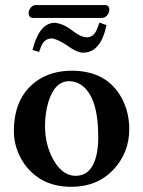

<svg xmlns="http://www.w3.org/2000/svg" viewBox="-20 -720 559 750"><path d="M380.9 -649.9H106.9Q92.8 -651.4 91.8 -668Q91.8 -685.5 107.4 -696.8Q112.8 -699.7 117.2 -700.2H393.1Q406.2 -698.7 407.2 -683.1Q407.2 -664.1 390.6 -653.3Q385.3 -650.4 380.9 -649.9ZM318.8 -574.2Q344.2 -574.2 356.9 -601.6Q362.8 -614.3 368.2 -631.8L396 -622.1Q374 -515.1 305.2 -514.2Q279.3 -514.6 240.2 -543.9Q200.2 -569.3 182.1 -569.8Q153.3 -569.8 140.1 -537.6Q136.7 -528.3 132.8 -517.1L106.9 -524.9Q132.8 -627 189.9 -630.9Q224.6 -630.4 264.2 -599.1Q296.4 -574.7 318.8 -574.2ZM250 -402.8Q193.8 -402.8 168.9 -321.3Q156.2 -278.8 155.8 -229Q155.8 -148.4 193.8 -86.9Q227.5 -33.7 274.9 -33.2Q338.4 -33.2 356.9 -114.7Q363.8 -145 363.8 -184.1Q363.8 -347.2 293.5 -390.6Q273.9 -402.8 250 -402.8ZM34.2 -207Q34.2 -338.4 121.1 -402.3Q178.2 -443.4 259.8 -443.8Q398.4 -443.8 456.5 -335Q484.9 -280.8 484.9 -215.8Q484.9 -124 423.8 -58.1Q359.9 9.8 258.8 9.8Q138.2 9.8 74.2 -81.1Q34.7 -139.2 34.2 -207Z"/></svg>

Font: Linux Libertine O
Style: Semibold
Weight: 700
Designer: Philipp H. Poll
Foundry: Philipp H. Poll
Version: Version 5.0.0